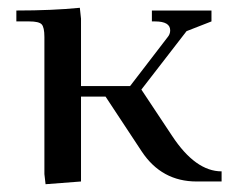

<svg xmlns="http://www.w3.org/2000/svg" viewBox="-20 -466 608 493"><path d="M22 -411V-439Q115 -439 185 -446L188 -418V-245H314L410 -370Q417 -378 417 -388Q417 -411 378 -411H370V-439H523V-411L459 -386L343 -236L422 -117Q482 -26 549 -26V0H485Q395 0 344 -77L251 -218H188V0L97 7L94 -19V-371Q94 -396 87 -403.5Q80 -411 55 -411Z"/></svg>

Font: Dihjauti
Style: Bold
Weight: 700
Designer: T. Christopher White
Version: Version 3.0.0